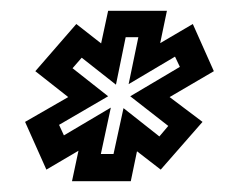

<svg xmlns="http://www.w3.org/2000/svg" viewBox="-20 -784 442 356"><path d="M113.5 -448 125.5 -504.5 66 -469.5 26.5 -558 106.5 -604 45.5 -652 121.5 -739.5 167.5 -703.5 180.5 -764H289.5L277 -704L337.5 -739.5L376.5 -652L294.5 -604L355.5 -558L278 -469.5L234 -503.5L222.5 -448ZM167 -498.5H190.5L209 -583.5L275.5 -531L292 -550.5L221.5 -605.5L313.5 -660L304.5 -679L218.5 -628L236.5 -715H213L195 -627L131.5 -677L114.5 -657.5L180.5 -605.5L89.5 -552.5L98.5 -533L185.5 -584.5Z"/></svg>

Font: Tourney Expanded SemiBold
Style: Italic
Weight: 600
Width: 7
Italic angle: -12°
Designer: Tyler Finck
Foundry: Etcetera Type Co
Version: Version 1.010; ttfautohint (v1.8.3)